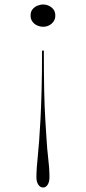

<svg xmlns="http://www.w3.org/2000/svg" viewBox="-20 -619 382 854"><path d="M172 215Q159 215 150.5 202.5Q142 190 142 170Q142 150 143.5 128Q145 106 148 77Q151 48 154 8.5Q157 -31 160 -86.5Q163 -142 165 -218Q167 -294 167 -394H175Q175 -294 176.5 -218Q178 -142 181.5 -87Q185 -32 187.5 7.5Q190 47 193.5 76Q197 105 198.5 127Q200 149 200 170Q200 190 192 202.5Q184 215 172 215ZM172 -599Q185 -599 197 -593.5Q209 -588 217.5 -577.5Q226 -567 226 -549Q226 -534 217.5 -522.5Q209 -511 197 -505.5Q185 -500 172 -500Q159 -500 146 -505.5Q133 -511 124.5 -522.5Q116 -534 116 -549Q116 -567 124.5 -577.5Q133 -588 146 -593.5Q159 -599 172 -599Z"/></svg>

Font: Kalnia ExtraLight
Style: Regular
Weight: 250
Designer: Frida Medrano
Foundry: Frida Medrano
Version: Version 1.105